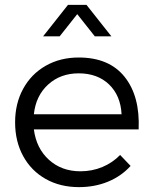

<svg xmlns="http://www.w3.org/2000/svg" viewBox="-20 -765 628 788"><path d="M549 -234H119Q129 -156 181 -109Q233 -62 310 -62Q358 -62 400 -79.5Q442 -97 473 -129L516 -84Q478 -42 423.5 -19.5Q369 3 304 3Q227 3 167.5 -30.5Q108 -64 75 -124.5Q42 -185 42 -263Q42 -340 75 -400.5Q108 -461 167.5 -495Q227 -529 303 -529Q428 -529 491.5 -449.5Q555 -370 549 -234ZM303 -464Q228 -464 177.5 -418Q127 -372 119 -296H479Q475 -373 427.5 -418.5Q380 -464 303 -464ZM369 -616 297 -707 225 -616H157L259 -745H335L437 -616Z"/></svg>

Font: Kalaa
Style: Regular
Weight: 400
Version: Version 1.20 June 5, 2016